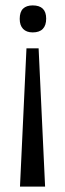

<svg xmlns="http://www.w3.org/2000/svg" viewBox="-20 -558 240 711"><path d="M78 -379H123L147 133H54ZM101 -538Q151 -538 151 -489Q151 -464 138.5 -451Q126 -438 101 -438Q78 -438 65.5 -451Q53 -464 53 -488Q53 -514 65.5 -526Q78 -538 101 -538Z"/></svg>

Font: Bricolage Grotesque 24pt Condensed Light
Style: Regular
Weight: 300
Width: 3
Designer: Mathieu Triay
Foundry: Atelier Triay
Version: Version 1.001;gftools[0.9.33.dev8+g029e19f]